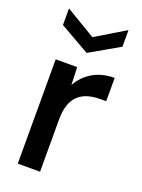

<svg xmlns="http://www.w3.org/2000/svg" viewBox="-140 -794 633 858"><g transform="rotate(20 176.5 -365.0)"><path d="M57 0V-496H159L162 -412Q187 -457 230.5 -482.5Q274 -508 333 -508V-397H304Q233 -397 198 -360.5Q163 -324 163 -249V0ZM177 -570 35 -651V-730L177 -645L318 -730V-651Z"/></g></svg>

Font: Rethink Sans Medium
Style: Regular
Weight: 500
Designer: The Rethink Sans project authors (Hans Thiessen). DM Sans designed by Colophon Foundry.
Foundry: Rethink Communications LLC
Version: Version 1.001